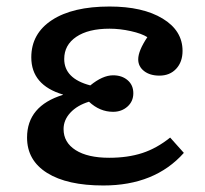

<svg xmlns="http://www.w3.org/2000/svg" viewBox="-20 -555 630 589"><path d="M297 14Q186 14 124.5 -24.5Q63 -63 63 -133Q63 -230 173 -264V-265Q76 -294 76 -379Q76 -452 139.5 -493.5Q203 -535 316 -535Q418 -535 479 -498Q540 -461 540 -399Q540 -365 520.5 -344Q501 -323 469 -323Q440 -323 422 -337Q404 -351 404 -373Q404 -399 432 -441Q415 -452 381.5 -459.5Q348 -467 316 -467Q251 -467 214 -442Q177 -417 177 -374Q177 -314 257 -293Q295 -324 327 -324Q354 -324 371.5 -309Q389 -294 389 -269Q389 -244 371 -228Q353 -212 327 -212Q286 -212 253 -243Q217 -232 196 -209.5Q175 -187 175 -159Q175 -118 212 -94.5Q249 -71 315 -71Q372 -71 416.5 -85.5Q461 -100 502 -133L544 -86Q455 14 297 14Z"/></svg>

Font: Literata 7pt Medium
Style: Regular
Weight: 500
Designer: Latin by Veronika Burian and Jose Scaglione. Greek by Irene Vlachou. Cyrillic by Vera Evstafieva.
Foundry: TypeTogether
Version: Version 3.002